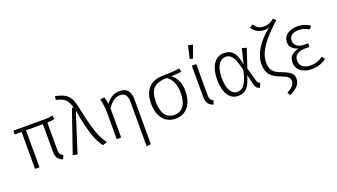

<svg xmlns="http://www.w3.org/2000/svg" viewBox="-76 -1435 4065 2317"><g transform="rotate(-20 1956.0 -276.5)"><path d="M457 -523Q487 -523 512.5 -526Q538 -529 561 -534L567 -487Q528 -476 474 -475V-128Q474 -108 476.5 -94Q479 -80 485 -70.5Q491 -61 500 -54Q509 -47 521 -40L501 8Q479 -1 463 -12Q447 -23 437 -38Q427 -53 422 -73.5Q417 -94 417 -122V-475H200V0H143V-475H55V-523Z M627 -1 813 -539H834Q823 -576 810 -602.5Q797 -629 777.5 -647Q758 -665 730 -676.5Q702 -688 662 -696L670 -743Q719 -733 755.5 -719Q792 -705 819 -680Q846 -655 863.5 -617Q881 -579 893 -522Q916 -409 936.5 -327Q957 -245 977.5 -185.5Q998 -126 1020 -84Q1042 -42 1069 -8L1011 11Q985 -23 963.5 -65Q942 -107 922.5 -165Q903 -223 884.5 -302Q866 -381 847 -489H845L685 11Z M1192 -333Q1192 -393 1186 -435Q1180 -477 1169 -518L1224 -526Q1231 -505 1236 -482Q1241 -459 1244 -433Q1276 -482 1320 -508Q1364 -534 1419 -534Q1494 -534 1526 -493Q1558 -452 1558 -375V197L1502 205V-365Q1502 -429 1478.5 -457.5Q1455 -486 1404 -486Q1379 -486 1356.5 -476.5Q1334 -467 1314.5 -451Q1295 -435 1278.5 -415Q1262 -395 1249 -374V0H1192Z M1728 -261Q1728 -322 1743.5 -372Q1759 -422 1790 -457Q1821 -492 1868.5 -511Q1916 -530 1981 -530Q2034 -530 2090.5 -533.5Q2147 -537 2192 -545L2202 -499Q2177 -494 2142.5 -491.5Q2108 -489 2070 -489Q2115 -457 2142.5 -401Q2170 -345 2170 -263Q2170 -200 2154.5 -149.5Q2139 -99 2110.5 -63.5Q2082 -28 2041 -8.5Q2000 11 1948 11Q1896 11 1855.5 -8Q1815 -27 1786.5 -62Q1758 -97 1743 -147.5Q1728 -198 1728 -261ZM2012 -487Q1892 -487 1840.5 -433.5Q1789 -380 1789 -261Q1789 -150 1831 -93.5Q1873 -37 1948 -37Q2024 -37 2066.5 -93.5Q2109 -150 2109 -263Q2109 -346 2081.5 -403.5Q2054 -461 2012 -487Z M2404 -523V-128Q2404 -108 2406.5 -94Q2409 -80 2415 -70.5Q2421 -61 2430 -54Q2439 -47 2451 -40L2431 8Q2409 -1 2393 -12Q2377 -23 2367 -38Q2357 -53 2352 -73.5Q2347 -94 2347 -122V-523ZM2351 -607 2387 -770 2447 -759 2390 -599Z M2935 -186Q2920 -132 2902.5 -94Q2885 -56 2863 -33Q2841 -10 2813.5 0.5Q2786 11 2751 11Q2670 11 2623 -59.5Q2576 -130 2576 -263Q2576 -323 2588 -372.5Q2600 -422 2623.5 -458Q2647 -494 2681 -514Q2715 -534 2760 -534Q2801 -534 2830.5 -521Q2860 -508 2881 -482Q2902 -456 2916 -418Q2930 -380 2939 -329H2941L2986 -517L3044 -500L2965 -263L3011 -97Q3017 -75 3026.5 -64Q3036 -53 3052 -47L3029 8Q3009 4 2993 -8.5Q2977 -21 2967 -60L2937 -186ZM2765 -485Q2708 -485 2672 -429Q2636 -373 2636 -263Q2636 -147 2670 -92.5Q2704 -38 2755 -38Q2780 -38 2802.5 -47.5Q2825 -57 2845 -82.5Q2865 -108 2882 -151Q2899 -194 2913 -262Q2900 -322 2886 -364Q2872 -406 2854.5 -433Q2837 -460 2815 -472.5Q2793 -485 2765 -485Z M3481 55Q3481 106 3446.5 144.5Q3412 183 3343 217L3319 179Q3338 168 3356.5 156Q3375 144 3388.5 130Q3402 116 3410.5 99.5Q3419 83 3419 62Q3419 27 3393 6Q3367 -15 3310 -35Q3266 -51 3234.5 -70Q3203 -89 3182.5 -114.5Q3162 -140 3152 -173.5Q3142 -207 3142 -254Q3142 -302 3159 -352.5Q3176 -403 3207 -452.5Q3238 -502 3282 -549Q3326 -596 3381 -639L3380 -641Q3367 -635 3353 -631.5Q3339 -628 3319 -628Q3274 -628 3232.5 -648Q3191 -668 3164 -715L3205 -740Q3229 -705 3256.5 -687.5Q3284 -670 3331 -670Q3369 -670 3399.5 -683.5Q3430 -697 3462 -723L3491 -691Q3424 -629 3370.5 -572.5Q3317 -516 3279.5 -462.5Q3242 -409 3222 -357Q3202 -305 3202 -253Q3202 -216 3209.5 -189Q3217 -162 3233.5 -142Q3250 -122 3276 -107Q3302 -92 3338 -79Q3369 -67 3395.5 -55Q3422 -43 3441 -28Q3460 -13 3470.5 7Q3481 27 3481 55Z M3834 -448Q3806 -465 3775 -476Q3744 -487 3704 -487Q3644 -487 3613 -462Q3582 -437 3582 -393Q3582 -350 3616.5 -323.5Q3651 -297 3708 -297H3762L3755 -251H3703Q3674 -251 3648 -245.5Q3622 -240 3602.5 -227Q3583 -214 3572 -194Q3561 -174 3561 -144Q3561 -93 3597.5 -64.5Q3634 -36 3697 -36Q3748 -36 3786 -50.5Q3824 -65 3856 -89L3887 -52Q3852 -24 3804 -6.5Q3756 11 3695 11Q3654 11 3618.5 1Q3583 -9 3557 -29Q3531 -49 3516 -78Q3501 -107 3501 -145Q3501 -202 3536.5 -234Q3572 -266 3626 -276V-278Q3579 -292 3550.5 -321Q3522 -350 3522 -397Q3522 -430 3536 -456Q3550 -482 3574.5 -499Q3599 -516 3631.5 -525Q3664 -534 3702 -534Q3755 -534 3795.5 -519.5Q3836 -505 3865 -485Z"/></g></svg>

Font: Jldddboxgfspflltxgxzjzlszac
Style: Regular
Weight: 300
Designer: Carrois Corporate & Edenspiekermann
Foundry: Carrois Corporate GbR & Edenspiekermann AG
Version: Version 2.001